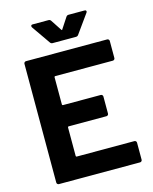

<svg xmlns="http://www.w3.org/2000/svg" viewBox="-129 -971 842 1056"><g transform="rotate(-15 292.0 -443.0)"><path d="M547 -591Q547 -586 543.5 -582.5Q540 -579 535 -579H207Q202 -579 202 -574V-419Q202 -414 207 -414H422Q427 -414 430.5 -410.5Q434 -407 434 -402V-305Q434 -300 430.5 -296.5Q427 -293 422 -293H207Q202 -293 202 -288V-126Q202 -121 207 -121H535Q540 -121 543.5 -117.5Q547 -114 547 -109V-12Q547 -7 543.5 -3.5Q540 0 535 0H73Q68 0 64.5 -3.5Q61 -7 61 -12V-688Q61 -693 64.5 -696.5Q68 -700 73 -700H535Q540 -700 543.5 -696.5Q547 -693 547 -688ZM153 -871Q151 -874 151 -878Q151 -886 161 -886H251Q260 -886 265 -878L305 -817Q307 -814 308 -814Q310 -814 311 -817L351 -878Q356 -886 365 -886H455Q463 -886 464.5 -883Q466 -880 466 -878Q466 -875 463 -871L387 -765Q382 -758 373 -758H240Q231 -758 226 -766Z"/></g></svg>

Font: LinhAnh
Style: Bold
Weight: 700
Designer: Jeremy Tribby
Foundry: Tribby Type
Version: Version 1.408